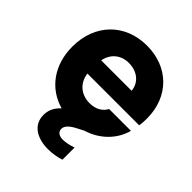

<svg xmlns="http://www.w3.org/2000/svg" viewBox="-211 -692 1026 1026"><g transform="rotate(45 302.5 -179.0)"><path d="M417 -333H187C199 -394 244 -428 302 -428C364 -428 412 -391 417 -333ZM26 -276C26 -137 102 -35 219 -2C187 27 175 58 175 91C175 168 241 204 321 204C355 204 388 198 416 189V97C388 107 362 112 341 112C312 112 295 98 295 77C295 55 312 35 361 11L390 -4C477 -30 544 -96 566 -179H401C385 -150 356 -127 304 -127C246 -127 194 -162 185 -231H576C579 -248 580 -269 580 -286C580 -452 466 -562 305 -562C141 -562 26 -448 26 -276Z"/></g></svg>

Font: Malmofest
Style: Bold
Weight: 700
Designer: Jonny Pinhorn (Poppins), Kolossal
Version: Version 1.004;Glyphs 3.1.2 (3151)